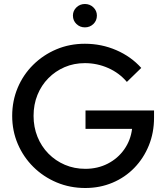

<svg xmlns="http://www.w3.org/2000/svg" viewBox="-20 -930 830 961"><path d="M407 11Q330 11 263.5 -17Q197 -45 147 -94.5Q97 -144 69 -209.5Q41 -275 41 -350Q41 -425 68.5 -490.5Q96 -556 146 -605.5Q196 -655 262 -683Q328 -711 405 -711Q488 -711 562 -679Q636 -647 687 -590L615 -520Q577 -565 521.5 -589.5Q466 -614 405 -614Q350 -614 303.5 -594Q257 -574 222 -538.5Q187 -503 167.5 -455Q148 -407 148 -350Q148 -294 167.5 -245.5Q187 -197 222.5 -161Q258 -125 305 -105Q352 -85 407 -85Q469 -85 519.5 -111Q570 -137 602 -182.5Q634 -228 641 -285H408V-377H751V-341Q751 -266 725 -202Q699 -138 652.5 -90Q606 -42 543 -15.5Q480 11 407 11ZM405 -793Q380 -793 362.5 -810Q345 -827 345 -852Q345 -876 362.5 -893Q380 -910 405 -910Q430 -910 447.5 -893Q465 -876 465 -852Q465 -827 447.5 -810Q430 -793 405 -793Z"/></svg>

Font: Red Hat Display SemiBold
Style: Regular
Weight: 600
Designer: Pentagram, MCKL
Foundry: Pentagram, MCKL
Version: Version 1.023